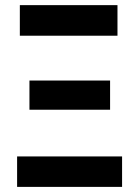

<svg xmlns="http://www.w3.org/2000/svg" viewBox="-20 -731 539 751"><path d="M46.9 -119.1H457.5V0H46.9ZM95.2 -416H410.6V-301.8H95.2ZM57.6 -710.9H439.5V-591.3H57.6Z"/></svg>

Font: Roboto Condensed
Style: Bold
Weight: 700
Designer: Google
Version: Version 2.134; 2016